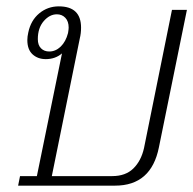

<svg xmlns="http://www.w3.org/2000/svg" viewBox="-20 -584 608 604"><path d="M43 -30H96L175 -416Q154 -398 124 -398Q99 -398 82.5 -413Q66 -428 66 -458Q66 -469 69 -482Q77 -520 103.5 -542Q130 -564 165 -564Q235 -564 235 -497Q235 -479 231 -463L143 -30H333Q375 -30 399.5 -54Q424 -78 433 -118L521 -553H568L480 -121Q456 0 342 0H37ZM194 -480Q196 -492 196 -497Q196 -517 185.5 -528Q175 -539 159 -539Q136 -539 117.5 -517.5Q99 -496 99 -461Q99 -442 109 -432Q119 -422 135 -422Q155 -422 171 -437.5Q187 -453 194 -480Z"/></svg>

Font: Trirong ExtraLight
Style: Italic
Weight: 275
Italic angle: -12°
Designer: Katatrad Team
Foundry: CadsonDemak
Version: Version 1.003